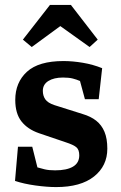

<svg xmlns="http://www.w3.org/2000/svg" viewBox="-20 -750 490 780"><path d="M208 10Q171 10 124 3.5Q77 -3 41 -15L53 -154H111L132 -70Q145 -66 162 -62Q179 -58 204 -58Q251 -58 276.5 -73Q302 -88 302 -119Q302 -142 290 -152Q278 -162 247 -172L138 -209Q92 -225 67 -257Q42 -289 42 -344Q42 -415 89.5 -458.5Q137 -502 238 -502Q275 -502 316.5 -495Q358 -488 395 -473L381 -347H325L305 -421Q291 -427 275.5 -431Q260 -435 236 -435Q199 -435 176.5 -421Q154 -407 154 -381Q154 -361 164 -346.5Q174 -332 201 -323L315 -287Q349 -277 371 -259.5Q393 -242 404.5 -214.5Q416 -187 416 -146Q416 -76 362 -33Q308 10 208 10ZM109 -559 73 -589 183 -730H268L377 -589L344 -559L225 -644Z"/></svg>

Font: Manuale
Style: Bold
Weight: 700
Version: Version 1.002